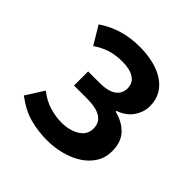

<svg xmlns="http://www.w3.org/2000/svg" viewBox="-142 -621 750 750"><g transform="rotate(45 233.0 -245.5)"><path d="M220 12Q169 12 123.5 -0.5Q78 -13 32 -48L79 -122Q111 -97 144.5 -87Q178 -77 210 -77Q255 -77 285.5 -96Q316 -115 316 -149Q316 -214 216 -214H143V-292H206Q253 -292 276 -308.5Q299 -325 299 -354Q299 -384 275.5 -399Q252 -414 212 -414Q174 -414 145 -405Q116 -396 87 -376L42 -451Q80 -477 123.5 -490Q167 -503 219 -503Q257 -503 291.5 -495Q326 -487 352.5 -470.5Q379 -454 394.5 -428Q410 -402 410 -367Q410 -334 390 -304.5Q370 -275 330 -261V-257Q375 -246 402.5 -217.5Q430 -189 430 -138Q430 -102 412.5 -74Q395 -46 365.5 -27Q336 -8 298 2Q260 12 220 12Z"/></g></svg>

Font: TT Toshiba Sans Medium
Style: Regular
Weight: 500
Designer: Paul D. Hunt
Foundry: Toshiba Corporation
Version: Version 2.020;PS 2.000;hotconv 1.0.86;makeotf.lib2.5.63406